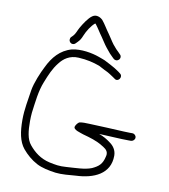

<svg xmlns="http://www.w3.org/2000/svg" viewBox="-89 -905 856 971"><g transform="rotate(10 339.0 -419.5)"><path d="M234 -668C239.3 -668 244 -670 248 -674L256 -682C268.9 -694.9 272.6 -702.2 280 -720C289.5 -743.6 309.1 -774.8 328 -790C328.7 -789.3 329.7 -788.7 331 -788C345.1 -770.4 357.8 -748 372 -729L388 -705C397.3 -689.9 416.7 -665.8 428 -653L443 -638C448.4 -632.6 454.5 -625 464 -625C474.8 -625 484 -633.5 484 -644.5C484 -650.2 482 -654.7 478 -658C470.7 -665.3 463.8 -673.2 456 -680C451.3 -685.3 445.3 -692.3 438 -701C424.6 -718.4 416 -734.9 404 -751C389 -771 375.5 -795.9 360 -814C348.1 -825.9 326.1 -836.6 307 -823C287.3 -809.8 266.3 -776.5 254 -755C244.9 -739.1 240 -721 229 -710L220 -701C216.7 -697.7 215 -693.2 215 -687.5C215 -676.5 223.1 -668 234 -668ZM597 -237H610C620.1 -238.3 629 -245.9 629 -257C629 -267.6 619.6 -276 609 -276H596C588 -276 577.7 -276.3 565 -277C510.9 -279.7 444 -283.2 389 -285C367 -286.3 350.7 -286 340 -284C330.6 -284 318.7 -267 316.5 -258.5C311.9 -240.9 352.3 -232.5 366 -227C402.7 -217 435.9 -207.3 465 -189.5C479.3 -180.8 500 -171.1 500 -149C500 -145 499.3 -140.7 498 -136C489.3 -96.9 472.5 -82.6 439 -67C404.1 -53.1 356.5 -53.3 311 -50C272.7 -47.1 253.3 -51.5 222 -58C175.4 -68.6 141.8 -95.3 116 -127C93 -153.9 89 -198.2 89 -246C89 -261.3 89.7 -276 91 -290C98.9 -347.7 103.8 -403.2 124 -453C139.8 -493.1 154.2 -527.2 178 -557C199.2 -585.3 230.1 -607.7 276 -605C318.9 -602.6 352.2 -594.6 384 -583C396.7 -577.4 413.3 -566.7 425 -562C435.6 -557.5 453.3 -545.5 463 -539L473 -532C492.5 -515.8 515.3 -548.5 495 -563L486 -570C472.8 -579.6 454 -591 440 -598C427.6 -603.3 410.7 -614.8 397 -619L375 -627C339.4 -639.9 281.1 -651.2 234 -640C176 -624.2 140.1 -580.9 115 -529C98.2 -496.5 74.6 -440.9 68 -401C60.9 -349.9 50 -302 50 -246C50 -185.7 58.1 -136.5 86 -102C107 -76.8 132.3 -54.5 162.5 -38.5C189.8 -24 225.8 -16.8 261 -12C291.1 -8.1 336.1 -12.5 365 -15C456.5 -18.5 539 -53.8 539 -148C539 -176.9 522.8 -197.6 505 -210C488.2 -223 467.3 -235.6 445 -243H452C500.6 -241.5 551.3 -237 597 -237Z"/></g></svg>

Font: Just Breathe
Style: Regular
Weight: 400
Foundry: Cannot Into Space Fonts
Version: Version 0.72